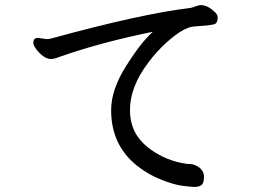

<svg xmlns="http://www.w3.org/2000/svg" viewBox="-20 -715 1040 755"><path d="M745 20Q730 20 696.5 15.5Q663 11 612.5 -9Q562 -29 518 -64Q417 -145 417 -282Q417 -362 475.5 -455Q534 -548 581 -590Q374 -548 213 -491Q194 -483 180 -483Q164 -483 148 -495.5Q132 -508 121.5 -523Q111 -538 111 -546Q111 -566 129 -566L165 -561Q169 -561 179 -563Q536 -661 730 -684Q739 -686 747.5 -689.5Q756 -693 768 -695Q796 -695 822 -670Q835 -660 836 -647Q836 -622 820 -619Q798 -614 744 -611Q701 -608 635 -548Q596 -513 564 -470Q491 -374 491 -282Q491 -191 562 -135Q617 -92 685 -76Q711 -70 727.5 -70Q744 -70 763 -56.5Q782 -43 782 -19Q782 6 772 13Q762 20 745 20Z"/></svg>

Font: LXGW WenKai Lite
Style: Bold
Weight: 700
Designer: LXGW / Fontworks Inc.
Foundry: LXGW / Fontworks Inc.
Version: Version 1.330;April 28, 2024